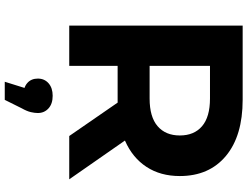

<svg xmlns="http://www.w3.org/2000/svg" viewBox="-132 -608 1000 775"><g transform="rotate(90 367.5 -220.0)"><path d="M82.9 0V-700H381.6Q528.1 -700 609.1 -632.3Q690.1 -564.6 690.1 -446.3Q690.1 -368.3 653.2 -311.9Q616.3 -255.5 548.1 -225.4Q479.9 -195.3 385.6 -195.3H172.9L245.3 -265.8V0ZM528.5 0 352.9 -254.4H526.2L703.3 0ZM245.3 -248.2 172.9 -324.4H377.2Q451.5 -324.4 488.9 -356.7Q526.3 -388.9 526.3 -446.3Q526.3 -504.2 488.9 -536.1Q451.5 -568.1 377.2 -568.1H172.9L245.3 -644.9ZM309.5 260.3 349.7 131.6 366.2 185.3Q332.7 185.3 314.7 169.4Q296.7 153.6 296.7 126.8Q296.7 100.1 315.6 83.5Q334.5 66.9 366.2 66.9Q398.6 66.9 417.1 83.8Q435.7 100.7 435.7 126.8Q435.7 139 432.1 154.9Q428.5 170.8 416.7 191.7L382.6 260.3Z"/></g></svg>

Font: Montserrat Alternates Thin
Style: Regular
Weight: 100
Designer: Julieta Ulanovsky
Foundry: Julieta Ulanovsky
Version: Version 9.000